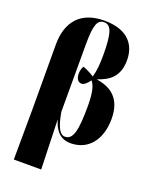

<svg xmlns="http://www.w3.org/2000/svg" viewBox="-178 -863 929 1179"><g transform="rotate(20 286.5 -273.0)"><path d="M63 223H242L232 -98H233C258 -13 306 10 354 10C471 10 542 -80 542 -217C542 -350 468 -399 377 -413V-416C446 -438 508 -479 508 -587C508 -681 456 -769 295 -769C142 -769 64 -680 64 -529L65 -110ZM309 -16C285 -16 257 -36 237 -152V-594C237 -723 254 -759 297 -759C342 -759 360 -712 360 -569C360 -503 356 -464 344 -422C320 -438 288 -453 270 -459C260 -443 257 -424 257 -411C257 -371 275 -356 295 -357C313 -357 333 -380 345 -397C366 -374 378 -328 378 -242C378 -80 362 -16 309 -16Z"/></g></svg>

Font: Noto Serif Display Condensed Black
Style: Regular
Weight: 900
Width: 3
Designer: Monotype Design Team
Foundry: Monotype Imaging Inc.
Version: Version 2.009